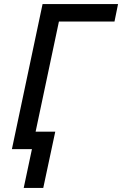

<svg xmlns="http://www.w3.org/2000/svg" viewBox="-20 -734 601 945"><path d="M96.7 190.9 137.2 0H38.6L189.5 -713.9H561L543.5 -627.9H270L155.3 -85.9H252L192.9 190.9Z"/></svg>

Font: Open Sans Medium
Style: Italic
Weight: 500
Italic angle: -12°
Designer: Monotype Design Team
Foundry: Monotype Imaging Inc.
Version: Version 3.000